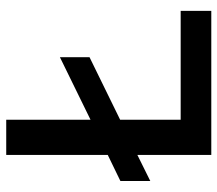

<svg xmlns="http://www.w3.org/2000/svg" viewBox="-62 -654 715 632"><g transform="rotate(-90 296.0 -337.5)"><path d="M102.5 0V-243.3L16.7 -200.8V-299.2L102.5 -340.8V-675H218.3V-397.5L424.2 -498.3V-400.8L218.3 -300V-100.8H576.7V0Z"/></g></svg>

Font: Funnel Display Medium
Style: Regular
Weight: 500
Designer: NORD ID, Kristian Moeller
Foundry: Dicotype
Version: Version 1.000